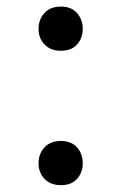

<svg xmlns="http://www.w3.org/2000/svg" viewBox="-20 -554 368 579"><path d="M163.6 -400.9Q132.3 -400.9 114.3 -419.9Q96.2 -439 96.2 -466.8Q96.2 -495.1 114 -514.6Q131.8 -534.2 163.6 -534.2Q195.3 -534.2 212.4 -514.6Q229.5 -495.1 229.5 -466.8Q229.5 -439 212.4 -419.9Q195.3 -400.9 163.6 -400.9ZM163.6 4.4Q132.3 4.4 114.3 -14.6Q96.2 -33.7 96.2 -61.5Q96.2 -89.8 114 -109.4Q131.8 -128.9 163.6 -128.9Q195.3 -128.9 212.4 -109.4Q229.5 -89.8 229.5 -61.5Q229.5 -33.7 212.4 -14.6Q195.3 4.4 163.6 4.4Z"/></svg>

Font: Comme Medium
Style: Regular
Weight: 500
Version: Version 1.000;gftools[0.9.27]